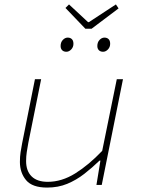

<svg xmlns="http://www.w3.org/2000/svg" viewBox="-20 -836 640 868"><path d="M193 12Q126 12 98 -21.5Q70 -55 70 -104Q70 -128 73 -147.5Q76 -167 80 -188L138 -478H166L108 -190Q104 -168 101 -148.5Q98 -129 98 -108Q98 -63 123 -38.5Q148 -14 196 -14Q259 -14 320 -52Q381 -90 442 -154L508 -478H536L440 0H416L434 -110H430Q397 -78 361 -50Q325 -22 284 -5Q243 12 193 12ZM280 -602Q268 -602 261 -609Q254 -616 254 -628Q254 -645 264 -655.5Q274 -666 286 -666Q298 -666 305 -659Q312 -652 312 -638Q312 -623 302 -612.5Q292 -602 280 -602ZM446 -602Q434 -602 427 -609Q420 -616 420 -628Q420 -645 430 -655.5Q440 -666 452 -666Q464 -666 471 -659Q478 -652 478 -638Q478 -623 468 -612.5Q458 -602 446 -602ZM366 -706 276 -800 292 -816 378 -736H382L504 -816L516 -798L394 -706Z"/></svg>

Font: Source Code Pro ExtraLight ExtraLight
Style: Italic
Weight: 250
Italic angle: -11°
Monospace: yes
Version: Version 1.016;hotconv 1.0.116;makeotfexe 2.5.65601